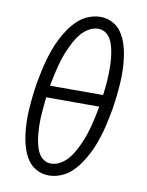

<svg xmlns="http://www.w3.org/2000/svg" viewBox="-85 -804 669 873"><g transform="rotate(10 250.0 -367.5)"><path d="M201 8Q170 8 144 -6Q118 -20 102.5 -43.5Q87 -67 78 -95Q69 -123 65 -152.5Q61 -182 60 -212.5Q59 -243 61 -273.5Q63 -304 66.5 -335Q70 -366 75 -397Q80 -424 85.5 -450.5Q91 -477 98.5 -504Q106 -531 115.5 -557Q125 -583 138 -608.5Q151 -634 167.5 -658Q184 -682 205 -701.5Q226 -721 253.5 -732Q281 -743 308 -743Q339 -743 365 -729Q391 -715 406.5 -691.5Q422 -668 431 -640Q440 -612 444 -582.5Q448 -553 449 -522.5Q450 -492 448 -461.5Q446 -431 442.5 -400Q439 -369 434 -338Q429 -311 423.5 -284.5Q418 -258 410.5 -231Q403 -204 393.5 -178Q384 -152 371 -126.5Q358 -101 341.5 -77Q325 -53 304 -33.5Q283 -14 255.5 -3Q228 8 201 8ZM136 -395H381Q383 -412 385 -429Q387 -446 388 -463Q389 -480 389.5 -497Q390 -514 389.5 -531Q389 -548 387.5 -564.5Q386 -581 383 -597Q380 -613 375 -629Q370 -645 361.5 -658Q353 -671 339 -679.5Q325 -688 308 -688Q286 -688 265 -676Q244 -664 229 -646Q214 -628 203 -607.5Q192 -587 183 -566.5Q174 -546 167 -524.5Q160 -503 154.5 -481.5Q149 -460 144.5 -438.5Q140 -417 136 -395ZM201 -47Q223 -47 244 -59Q265 -71 280 -89Q295 -107 306 -127.5Q317 -148 326 -168.5Q335 -189 342 -210.5Q349 -232 354.5 -253.5Q360 -275 364.5 -296.5Q369 -318 373 -340H128Q126 -323 124.5 -306Q123 -289 121.5 -272Q120 -255 119.5 -238Q119 -221 119.5 -204Q120 -187 121.5 -170.5Q123 -154 126 -138Q129 -122 134 -106Q139 -90 147.5 -77Q156 -64 170 -55.5Q184 -47 201 -47Z"/></g></svg>

Font: Iosevka Light
Style: Italic
Weight: 300
Italic angle: -9°
Monospace: yes
Designer: Belleve Invis
Foundry: Belleve Invis
Version: Version 32.5.0; ttfautohint (v1.8.4)